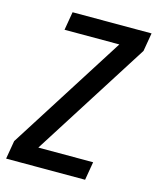

<svg xmlns="http://www.w3.org/2000/svg" viewBox="-111 -812 727 890"><g transform="rotate(15 252.5 -367.5)"><path d="M4 0 19 -88 374 -647H111L126 -735H505L490 -647L135 -88H398L383 0Z"/></g></svg>

Font: Iosevka SS04 Semibold
Style: Italic
Weight: 600
Italic angle: -9°
Monospace: yes
Designer: Belleve Invis
Foundry: Belleve Invis
Version: Version 19.0.0; ttfautohint (v1.8.4)